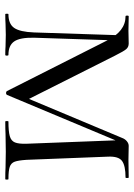

<svg xmlns="http://www.w3.org/2000/svg" viewBox="90 -598 508 728"><g transform="rotate(90 344.0 -234.0)"><path d="M114 -446 134 -443 123 -109Q122 -56 137 -34Q152 -12 188 -12Q191 -12 191 -6Q191 0 188 0Q167 0 156 -1L112 -2L70 -1Q57 0 34 0Q32 0 32 -6Q32 -12 34 -12Q71 -12 86 -34Q101 -56 103 -109ZM659 0Q631 0 615 -1L556 -2L488 -1Q471 0 441 0Q439 0 439 -6Q439 -12 441 -12Q478 -12 496 -17Q514 -22 520 -36.5Q526 -51 525 -81L511 -448L528 -456L340 -7Q338 -3 333 -3Q327 -3 325 -7L134 -385Q99 -456 42 -456Q39 -456 39 -462Q39 -468 42 -468L97 -467L145 -468Q158 -468 166 -459Q174 -450 191 -416L360 -80L332 -35L503 -443Q507 -454 515.5 -461Q524 -468 533 -468L586 -467L653 -468Q655 -468 655 -462Q655 -456 653 -456Q608 -456 590 -442.5Q572 -429 574 -389L586 -81Q588 -50 593 -36Q598 -22 612.5 -17Q627 -12 659 -12Q661 -12 661 -6Q661 0 659 0Z"/></g></svg>

Font: Cormorant SC
Style: Regular
Weight: 400
Designer: Christian Thalmann (Catharsis Fonts)
Foundry: Catharsis Fonts
Version: Version 4.000